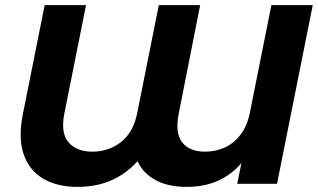

<svg xmlns="http://www.w3.org/2000/svg" viewBox="-20 -720 1245 752"><path d="M1205 -700 1065 0H909L940 -152L958 -127Q920 -61 858 -24.5Q796 12 711 12Q622 12 568 -28Q514 -68 505 -139L553 -135Q509 -64 441 -26Q373 12 284 12Q204 12 149.5 -20Q95 -52 73 -115Q51 -178 69 -270L155 -700H317L232 -275Q217 -199 248.5 -162.5Q280 -126 342 -126Q406 -126 455 -164.5Q504 -203 519 -285L602 -700H764L680 -275Q665 -199 693.5 -162.5Q722 -126 783 -126Q825 -126 861 -142.5Q897 -159 923.5 -194.5Q950 -230 960 -285L1043 -700Z"/></svg>

Font: Montserrat Thin
Style: Bold Italic
Weight: 700
Italic angle: -11.3°
Version: Version 9.000